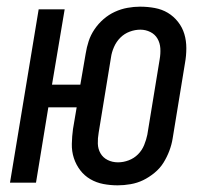

<svg xmlns="http://www.w3.org/2000/svg" viewBox="-20 -548 640 576"><path d="M333 8Q311 8 290 4Q269 0 251 -10.5Q233 -21 220.5 -37.5Q208 -54 201.5 -74Q195 -94 195.5 -116.5Q196 -139 199 -161L210 -226H125L88 0H10L96 -520H174L136 -294H221L237 -387Q240 -406 246 -424.5Q252 -443 263.5 -460Q275 -477 290.5 -490.5Q306 -504 324.5 -512.5Q343 -521 362.5 -524.5Q382 -528 400 -528Q423 -528 444.5 -524Q466 -520 483.5 -509.5Q501 -499 514 -482.5Q527 -466 533 -446Q539 -426 539 -403.5Q539 -381 535 -359L498 -133Q495 -114 488 -95.5Q481 -77 470.5 -60Q460 -43 443.5 -29.5Q427 -16 409.5 -7.5Q392 1 372 4.5Q352 8 333 8ZM334 -61Q350 -61 366 -67Q382 -73 394 -85Q406 -97 412.5 -113Q419 -129 422 -144L459 -370Q462 -387 461 -403Q460 -419 452.5 -432Q445 -445 431 -452Q417 -459 401 -459Q385 -459 369 -453Q353 -447 341 -435Q329 -423 322 -407Q315 -391 313 -376L276 -150Q273 -133 273.5 -117Q274 -101 281.5 -88Q289 -75 303 -68Q317 -61 334 -61Z"/></svg>

Font: Iosevka Extended
Style: Italic
Weight: 400
Width: 7
Italic angle: -9°
Monospace: yes
Designer: Belleve Invis
Foundry: Belleve Invis
Version: Version 32.5.0; ttfautohint (v1.8.4)